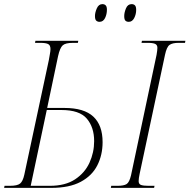

<svg xmlns="http://www.w3.org/2000/svg" viewBox="-42 -912 920 932"><path d="M-22 0 -20 -10H6Q42 -10 55.5 -21Q69 -32 76 -64L195 -620Q197 -633 200 -648.5Q203 -664 203 -674Q203 -693 191 -698.5Q179 -704 155 -704H128L130 -714H338L336 -704H312Q276 -704 262.5 -692Q249 -680 240 -640L187 -388H271Q366 -388 411 -346Q456 -304 456 -222Q456 -160 430.5 -109.5Q405 -59 350 -29.5Q295 0 207 0ZM200 -10Q275 -10 322.5 -41.5Q370 -73 392.5 -122.5Q415 -172 415 -227Q415 -294 379.5 -336Q344 -378 256 -378H185L107 -10ZM496 0 498 -10H528Q559 -10 572.5 -18.5Q586 -27 594 -61L718 -646Q722 -669 722 -680Q722 -694 711 -699Q700 -704 675 -704H645L647 -714H858L856 -704H825Q795 -704 781 -694Q767 -684 759 -646L636 -69Q631 -46 631 -33Q631 -18 643 -14Q655 -10 679 -10H708L706 0ZM583 -806Q573 -806 567 -811.5Q561 -817 561 -834Q561 -851 569.5 -871.5Q578 -892 597 -892Q607 -892 613 -886Q619 -880 619 -864Q619 -843 609.5 -824.5Q600 -806 583 -806ZM441 -806Q432 -806 425.5 -811.5Q419 -817 419 -834Q419 -851 428 -871.5Q437 -892 455 -892Q465 -892 471 -886Q477 -880 477 -865Q477 -843 468 -824.5Q459 -806 441 -806Z"/></svg>

Font: Noto Serif Display Condensed ExtraLight
Style: Italic
Weight: 200
Width: 3
Italic angle: -12°
Designer: Monotype Design Team
Foundry: Monotype Imaging Inc.
Version: Version 2.009